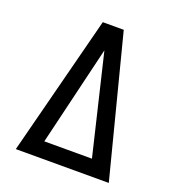

<svg xmlns="http://www.w3.org/2000/svg" viewBox="-133 -841 866 947"><g transform="rotate(20 300.0 -367.5)"><path d="M56 0 245 -735H355L544 0ZM175 -84H425L328 -490Q321 -519 314 -548.5Q307 -578 300 -607Q293 -578 286 -548.5Q279 -519 272 -490Z"/></g></svg>

Font: Iosevka Medium Extended
Style: Regular
Weight: 500
Width: 7
Monospace: yes
Designer: Belleve Invis
Foundry: Belleve Invis
Version: Version 32.5.0; ttfautohint (v1.8.4)